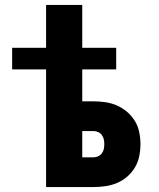

<svg xmlns="http://www.w3.org/2000/svg" viewBox="-20 -755 640 775"><path d="M166 0V-475H29V-562H166V-735H312V-562H449V-475H312V-346H357Q381 -346 405.5 -342.5Q430 -339 452.5 -329Q475 -319 493.5 -303Q512 -287 524.5 -266.5Q537 -246 542 -221.5Q547 -197 547 -173Q547 -149 542 -124.5Q537 -100 524.5 -79Q512 -58 493.5 -42Q475 -26 452.5 -16.5Q430 -7 405.5 -3.5Q381 0 357 0ZM312 -120H357Q367 -120 376 -124Q385 -128 391 -136Q397 -144 399 -153.5Q401 -163 401 -173Q401 -183 399 -192.5Q397 -202 391 -210Q385 -218 376 -222Q367 -226 357 -226H312Z"/></svg>

Font: Iosevka Heavy Extended
Style: Regular
Weight: 900
Width: 7
Monospace: yes
Designer: Belleve Invis
Foundry: Belleve Invis
Version: Version 32.5.0; ttfautohint (v1.8.4)